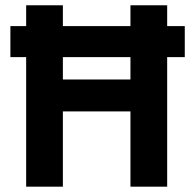

<svg xmlns="http://www.w3.org/2000/svg" viewBox="-20 -700 725 720"><path d="M215.8 -401.9H469.2V-485.8H215.8ZM19 -485.8V-602.1H78.1V-680.2H215.8V-602.1H469.2V-680.2H606.9V-602.1H672.9V-485.8H606.9V0H469.2V-282.2H215.8V0H78.1V-485.8Z"/></svg>

Font: TitilliumWeb-Bold
Style: Bold
Weight: 700
Version: Version 1.001;PS 57.000;hotconv 1.0.70;makeotf.lib2.5.55311